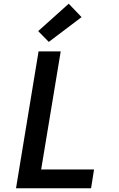

<svg xmlns="http://www.w3.org/2000/svg" viewBox="-20 -1011 640 1031"><path d="M66 0 187 -735H306L201 -101H485L469 0ZM242 -786 185 -844 349 -991 418 -919Z"/></svg>

Font: Iosevka Extended
Style: Bold Italic
Weight: 700
Width: 7
Italic angle: -9°
Monospace: yes
Designer: Belleve Invis
Foundry: Belleve Invis
Version: Version 32.5.0; ttfautohint (v1.8.4)